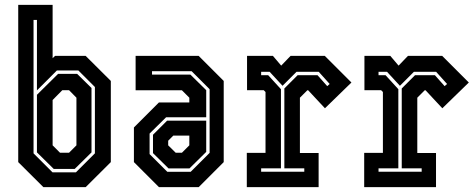

<svg xmlns="http://www.w3.org/2000/svg" viewBox="-20 -770 1954 790"><path d="M158.5 0 55 -103V-750H196.5V-530.5L206.5 -540H332.5L436 -437V-103L332.5 0ZM196 -61H292.5L370.5 -139V-412L302.5 -480H214L132 -398V-688H118V-139ZM201 -75 132 -143V-380L219 -466H297.5L356.5 -408V-143L287.5 -75ZM227 -141.5H264L294.5 -172V-368L264 -399H236.5L196.5 -358.5V-172Z M634 0 531 -103V-245.5L634 -348.5H759V-368L728.5 -398.5H538V-540H797.5L900.5 -437V-103L797.5 0ZM668.5 -63H764.5L842.5 -141V-403L768.5 -477H605.5V-463H763.5L828.5 -399V-287.5H663.5L595.5 -220.5V-136ZM673.5 -77 609.5 -140V-215.5L667.5 -273.5H828.5V-145L759.5 -77ZM703 -141.5H728.5L759 -172V-212H693L672 -191V-172Z M995.5 0V-141H1072.5V-391.5L1065 -399H996.5V-540H1103L1137 -500L1175.5 -540H1316.5L1426 -430.5L1317 -324.5L1248 -398.5H1244.5L1214 -368V-140.5H1291V0ZM1054.5 -63.5H1232V-77.5H1150V-406L1204.5 -460.5H1286.5L1326.5 -415.5L1336.5 -424.5L1291.5 -474.5H1200L1142.5 -417L1089.5 -474.5H1054.5V-460.5H1083.5L1136 -403V-77.5H1054.5Z M1478.5 0V-141H1555.5V-391.5L1548 -399H1479.5V-540H1586L1620 -500L1658.5 -540H1799.5L1909 -430.5L1800 -324.5L1731 -398.5H1727.5L1697 -368V-140.5H1774V0ZM1537.5 -63.5H1715V-77.5H1633V-406L1687.5 -460.5H1769.5L1809.5 -415.5L1819.5 -424.5L1774.5 -474.5H1683L1625.5 -417L1572.5 -474.5H1537.5V-460.5H1566.5L1619 -403V-77.5H1537.5Z"/></svg>

Font: Tourney Condensed Regular
Style: Bold
Weight: 700
Width: 3
Designer: Tyler Finck
Foundry: Etcetera Type Co
Version: Version 1.010; ttfautohint (v1.8.3)